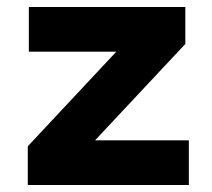

<svg xmlns="http://www.w3.org/2000/svg" viewBox="-20 -526 602 546"><path d="M59 0V-110L350 -421L348 -379H62V-506H507V-401L211 -85L213 -127H517V0Z"/></svg>

Font: Nunito Sans 6pt ExtraBold
Style: Regular
Weight: 800
Version: Version 3.101;gftools[0.9.27]